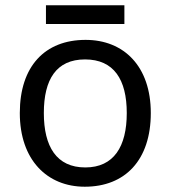

<svg xmlns="http://www.w3.org/2000/svg" viewBox="-20 -697 645 727"><path d="M451 -677H154V-606H451ZM551 -269C551 -446 449 -546 304 -546C150 -546 55 -446 55 -269C55 -91 159 10 301 10C454 10 551 -91 551 -269ZM146 -269C146 -396 193 -472 302 -472C411 -472 460 -396 460 -269C460 -142 411 -63 303 -63C194 -63 146 -142 146 -269Z"/></svg>

Font: Noto Sans Miao
Style: Regular
Weight: 400
Designer: Monotype Design Team
Foundry: Monotype Imaging Inc.
Version: Version 2.003